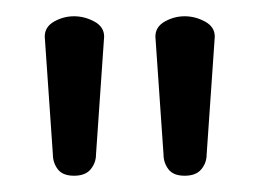

<svg xmlns="http://www.w3.org/2000/svg" viewBox="-20 -788 319 236"><path d="M207 -572Q193 -572 187 -580Q181 -588 181 -598L171 -743Q171 -755 182.5 -761.5Q194 -768 207 -768Q220 -768 232 -761.5Q244 -755 244 -743L234 -598Q234 -588 227.5 -580Q221 -572 207 -572ZM71 -572Q57 -572 51 -580Q45 -588 45 -598L35 -743Q35 -755 46.5 -761.5Q58 -768 71 -768Q84 -768 96 -761.5Q108 -755 108 -743L98 -598Q98 -588 91.5 -580Q85 -572 71 -572Z"/></svg>

Font: Dosis ExtraLight Medium
Style: Regular
Weight: 500
Version: Version 3.001; ttfautohint (v1.8.2)